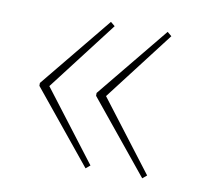

<svg xmlns="http://www.w3.org/2000/svg" viewBox="-55 -513 562 527"><g transform="rotate(10 226.0 -250.0)"><path d="M372 -454 384 -444 236 -251 385 -56 373 -46 209 -247V-255ZM214 -454 226 -444 78 -251 227 -56 215 -46 51 -247V-255Z"/></g></svg>

Font: Exo 2 Thin
Style: Regular
Weight: 250
Designer: Natanael Gama
Foundry: Natanael Gama
Version: Version 2.010